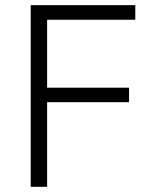

<svg xmlns="http://www.w3.org/2000/svg" viewBox="-20 -718 591 738"><path d="M98.1 0V-698.2H500V-642.1H161.1V-380.9H476.1V-325.2H161.1V0Z"/></svg>

Font: Anuphan Light
Style: Regular
Weight: 300
Designer: Mike Abbink, Paul van der Laan, Pieter van Rosmalen, Mint Tantisuwanna
Foundry: Bold Monday; Cadson Demak
Version: Version 3.002;hotconv 1.0.109;makeotfexe 2.5.65596